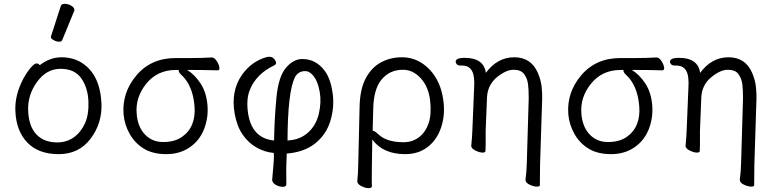

<svg xmlns="http://www.w3.org/2000/svg" viewBox="-20 -784 4037 999"><path d="M296 -752Q299 -764 316.5 -764Q334 -764 350.5 -754.5Q367 -745 367 -732Q367 -729 366 -727L304 -576Q301 -567 287.5 -567Q274 -567 259.5 -575Q245 -583 245 -589.5Q245 -596 246 -597ZM187 -445Q240 -486 300 -486Q360 -486 406 -457Q501 -396 508 -245Q512 -143 451.5 -62.5Q391 18 285.5 18Q180 18 122 -42.5Q64 -103 60 -207Q56 -287 101 -374Q121 -410 140 -432Q159 -454 169.5 -454Q180 -454 187 -445ZM278 -43Q327 -43 364 -69.5Q401 -96 422 -142Q443 -188 440 -258Q437 -328 402.5 -377Q368 -426 295 -426Q222 -426 172.5 -357.5Q123 -289 126.5 -207.5Q130 -126 169.5 -84.5Q209 -43 278 -43Z M1112 -418Q1045 -420 985 -420H954Q994 -395 1024 -349Q1054 -303 1059.5 -237Q1065 -171 1041.5 -111.5Q1018 -52 966.5 -17Q915 18 845.5 18Q776 18 729.5 -10Q683 -38 655.5 -86Q628 -134 623 -189Q614 -302 690 -392Q766 -482 894 -482H976Q1030 -482 1081 -485H1082Q1096 -485 1108 -466Q1120 -447 1121.5 -432.5Q1123 -418 1112 -418ZM909 -420H895Q799 -420 741.5 -349Q684 -278 691 -193Q696 -125 733.5 -85Q771 -45 829.5 -45Q888 -45 926 -71Q1001 -123 992 -232.5Q983 -342 921 -397Q910 -407 910 -417Z M1472 15 1470 69Q1469 90 1469.5 120Q1470 150 1470 174Q1470 188 1452 188Q1434 188 1416 178.5Q1398 169 1396 153Q1404 66 1405 41V12Q1355 7 1314 -17Q1273 -40 1243 -83Q1213 -126 1201 -193Q1180 -311 1240 -396Q1289 -464 1364 -486Q1395 -495 1410 -473Q1424 -453 1407 -444Q1312 -399 1279 -314Q1261 -267 1270 -199Q1289 -64 1406 -53Q1408 -169 1418.5 -277.5Q1429 -386 1468 -431.5Q1507 -477 1553 -477Q1624 -477 1670 -415Q1700 -374 1710.5 -301.5Q1721 -229 1699.5 -156.5Q1678 -84 1619 -37Q1561 8 1472 15ZM1476 -53Q1540 -56 1582.5 -94Q1625 -132 1639 -192.5Q1653 -253 1643.5 -306Q1634 -359 1613 -386.5Q1592 -414 1568 -414Q1531 -414 1514 -381Q1477 -305 1476 -53Z M2088 18Q1973 18 1917 -58L1915 79Q1915 88 1914.5 126.5Q1914 165 1915 184Q1915 195 1898.5 195Q1882 195 1861.5 185Q1841 175 1839 161V158Q1843 125 1844 71L1851 -229Q1853 -322 1884 -378.5Q1915 -435 1964 -460.5Q2013 -486 2070.5 -486Q2128 -486 2174.5 -456Q2221 -426 2250.5 -374.5Q2280 -323 2288 -252.5Q2296 -182 2274.5 -119Q2253 -56 2205 -19Q2157 18 2088 18ZM1919 -104Q1929 -104 1950 -84Q1993 -44 2080 -44Q2126 -44 2160 -70Q2194 -96 2210 -142.5Q2226 -189 2218 -260.5Q2210 -332 2169.5 -376.5Q2129 -421 2077 -421Q2008 -421 1966 -371Q1924 -321 1922 -218Z M2351 -461Q2349 -483 2398 -483Q2497 -483 2508 -405Q2568 -486 2655.5 -486Q2743 -486 2778 -406Q2794 -369 2798 -333.5Q2802 -298 2801 -270L2790 73L2789 179Q2789 187 2773.5 187Q2758 187 2737 177.5Q2716 168 2715 155L2714 152Q2720 111 2721 65L2731 -274Q2731 -316 2727.5 -345.5Q2724 -375 2707.5 -398Q2691 -421 2652 -421Q2613 -421 2565.5 -382Q2518 -343 2514 -279L2507 -104Q2507 -95 2507 -74Q2507 -53 2507 -31.5Q2507 -10 2506 1Q2506 10 2491 10Q2476 10 2455 0Q2434 -10 2432 -23V-26Q2437 -73 2438 -112L2447 -330Q2449 -354 2446 -380Q2439 -443 2384 -443H2374Q2364 -443 2358 -448.5Q2352 -454 2351 -461Z M3426 -418Q3359 -420 3299 -420H3268Q3308 -395 3338 -349Q3368 -303 3373.5 -237Q3379 -171 3355.5 -111.5Q3332 -52 3280.5 -17Q3229 18 3159.5 18Q3090 18 3043.5 -10Q2997 -38 2969.5 -86Q2942 -134 2937 -189Q2928 -302 3004 -392Q3080 -482 3208 -482H3290Q3344 -482 3395 -485H3396Q3410 -485 3422 -466Q3434 -447 3435.5 -432.5Q3437 -418 3426 -418ZM3223 -420H3209Q3113 -420 3055.5 -349Q2998 -278 3005 -193Q3010 -125 3047.5 -85Q3085 -45 3143.5 -45Q3202 -45 3240 -71Q3315 -123 3306 -232.5Q3297 -342 3235 -397Q3224 -407 3224 -417Z M3466 -461Q3464 -483 3513 -483Q3612 -483 3623 -405Q3683 -486 3770.5 -486Q3858 -486 3893 -406Q3909 -369 3913 -333.5Q3917 -298 3916 -270L3905 73L3904 179Q3904 187 3888.5 187Q3873 187 3852 177.5Q3831 168 3830 155L3829 152Q3835 111 3836 65L3846 -274Q3846 -316 3842.5 -345.5Q3839 -375 3822.5 -398Q3806 -421 3767 -421Q3728 -421 3680.5 -382Q3633 -343 3629 -279L3622 -104Q3622 -95 3622 -74Q3622 -53 3622 -31.5Q3622 -10 3621 1Q3621 10 3606 10Q3591 10 3570 0Q3549 -10 3547 -23V-26Q3552 -73 3553 -112L3562 -330Q3564 -354 3561 -380Q3554 -443 3499 -443H3489Q3479 -443 3473 -448.5Q3467 -454 3466 -461Z"/></svg>

Font: ToneOZ-Pinyin-WenKai-Regular
Style: Regular
Weight: 400
Designer: Fontworks Inc.
Foundry: ToneOZ
Version: Version 0.240331